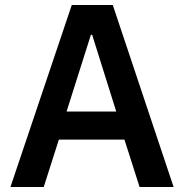

<svg xmlns="http://www.w3.org/2000/svg" viewBox="-20 -753 742 773"><path d="M156 0H22L269 -733H434L679 0H542L481 -191H217ZM346 -613 248 -304H448L351 -613Z"/></svg>

Font: IBM Plex Sans JP SemiBold
Style: Regular
Weight: 600
Designer: Mike Abbink; Paul van der Laan; Pieter van Rosmalen; Wujin Sim; Yejin Wi; Jinhee Kim; Boomi Park; Yona Kim; Kichan Ma
Foundry: Sandoll Inc.
Version: Version 1.001